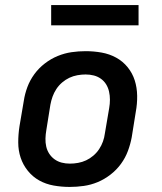

<svg xmlns="http://www.w3.org/2000/svg" viewBox="-20 -730 640 758"><path d="M255 8Q223 8 192 2.5Q161 -3 135 -17.5Q109 -32 90 -55.5Q71 -79 61.5 -107.5Q52 -136 52 -168Q52 -200 57 -232L74 -332Q78 -359 88 -386Q98 -413 115.5 -437Q133 -461 157 -479.5Q181 -498 208 -509Q235 -520 262.5 -524Q290 -528 318 -528Q350 -528 381 -522.5Q412 -517 438.5 -502.5Q465 -488 484 -464.5Q503 -441 512 -412.5Q521 -384 521.5 -352Q522 -320 516 -288L500 -188Q495 -161 485 -134Q475 -107 457.5 -83Q440 -59 416 -40.5Q392 -22 365.5 -11Q339 0 311 4Q283 8 255 8ZM256 -84Q272 -84 288.5 -87Q305 -90 320 -97Q335 -104 348.5 -115.5Q362 -127 371.5 -141.5Q381 -156 386.5 -171.5Q392 -187 394 -203L411 -303Q414 -320 414 -336.5Q414 -353 410.5 -368.5Q407 -384 399 -397Q391 -410 378.5 -419Q366 -428 350.5 -432Q335 -436 318 -436Q302 -436 285.5 -433Q269 -430 254 -423Q239 -416 225.5 -404.5Q212 -393 202.5 -378.5Q193 -364 187.5 -348.5Q182 -333 179 -317L163 -217Q160 -200 159.5 -183.5Q159 -167 162.5 -151.5Q166 -136 174.5 -123Q183 -110 195.5 -101Q208 -92 223.5 -88Q239 -84 256 -84ZM182 -630V-710H527V-630Z"/></svg>

Font: Iosevka Semibold Extended
Style: Italic
Weight: 600
Width: 7
Italic angle: -9°
Monospace: yes
Designer: Belleve Invis
Foundry: Belleve Invis
Version: Version 32.5.0; ttfautohint (v1.8.4)